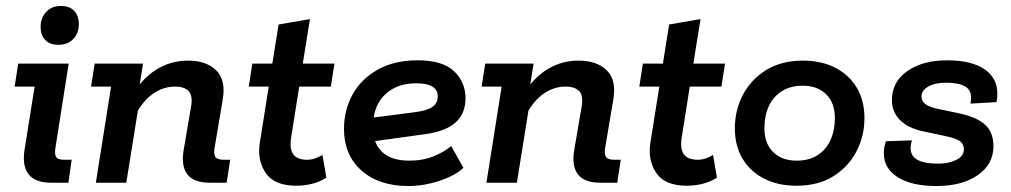

<svg xmlns="http://www.w3.org/2000/svg" viewBox="-20 -612 3387 643"><path d="M153 0Q98 0 76 -28Q54 -56 62 -109L96 -322H29L41 -399H210L166 -119Q162 -97 167.5 -87Q173 -77 195 -77H220L209 0ZM176 -462Q147 -462 131.5 -478Q116 -494 116 -522Q116 -552 134.5 -572Q153 -592 184 -592Q213 -592 228.5 -575.5Q244 -559 244 -531Q244 -501 225.5 -481.5Q207 -462 176 -462Z M301 0 352 -322H285L297 -399H459L440 -279L433 -309Q467 -359 512 -384Q557 -409 609 -409Q671 -409 704 -376.5Q737 -344 726 -279L699 -119Q695 -97 701 -87Q707 -77 729 -77H751L739 0H684Q629 0 607.5 -28Q586 -56 595 -109L620 -256Q626 -291 612 -306.5Q598 -322 566 -322Q527 -322 493 -298.5Q459 -275 434 -228L449 -287L403 0Z M972 10Q899 10 870 -32.5Q841 -75 850 -133L880 -322H813L825 -399H892L913 -530L1018 -548L994 -399H1100L1088 -322H982L955 -151Q949 -114 962 -95.5Q975 -77 1009 -77Q1023 -77 1036.5 -82Q1050 -87 1060 -93L1073 -17Q1051 -3 1025 3.5Q999 10 972 10Z M1348 11Q1249 11 1190.5 -41Q1132 -93 1132 -180Q1132 -243 1160.5 -295Q1189 -347 1244.5 -378.5Q1300 -410 1379 -410Q1462 -410 1500.5 -373.5Q1539 -337 1539 -283Q1539 -233 1507 -203Q1475 -173 1406 -163L1189 -133V-213L1367 -236Q1409 -241 1427.5 -253.5Q1446 -266 1446 -290Q1446 -311 1428 -322Q1410 -333 1375 -333Q1327 -333 1294.5 -314Q1262 -295 1246 -264Q1230 -233 1230 -196V-180Q1230 -131 1260.5 -102.5Q1291 -74 1351 -74Q1397 -74 1433 -89Q1469 -104 1491 -123L1532 -50Q1513 -32 1483 -18.5Q1453 -5 1418 3Q1383 11 1348 11Z M1609 0 1660 -322H1593L1605 -399H1767L1748 -279L1741 -309Q1775 -359 1820 -384Q1865 -409 1917 -409Q1979 -409 2012 -376.5Q2045 -344 2034 -279L2007 -119Q2003 -97 2009 -87Q2015 -77 2037 -77H2059L2047 0H1992Q1937 0 1915.5 -28Q1894 -56 1903 -109L1928 -256Q1934 -291 1920 -306.5Q1906 -322 1874 -322Q1835 -322 1801 -298.5Q1767 -275 1742 -228L1757 -287L1711 0Z M2280 10Q2207 10 2178 -32.5Q2149 -75 2158 -133L2188 -322H2121L2133 -399H2200L2221 -530L2326 -548L2302 -399H2408L2396 -322H2290L2263 -151Q2257 -114 2270 -95.5Q2283 -77 2317 -77Q2331 -77 2344.5 -82Q2358 -87 2368 -93L2381 -17Q2359 -3 2333 3.5Q2307 10 2280 10Z M2647 10Q2585 10 2538.5 -14Q2492 -38 2466.5 -81Q2441 -124 2441 -182Q2441 -243 2468 -294.5Q2495 -346 2546 -377.5Q2597 -409 2669 -409Q2731 -409 2777.5 -385Q2824 -361 2849.5 -318Q2875 -275 2875 -217Q2875 -156 2848 -104.5Q2821 -53 2770.5 -21.5Q2720 10 2647 10ZM2648 -74Q2689 -74 2717.5 -92Q2746 -110 2761 -142.5Q2776 -175 2776 -217Q2776 -267 2747 -296Q2718 -325 2668 -325Q2628 -325 2599 -307Q2570 -289 2555 -257Q2540 -225 2540 -182Q2540 -132 2569 -103Q2598 -74 2648 -74Z M3116 11Q3033 11 2986.5 -18.5Q2940 -48 2940 -98Q2940 -109 2941.5 -118Q2943 -127 2947 -139L3034 -142Q3022 -102 3043.5 -83Q3065 -64 3122 -64Q3157 -64 3182.5 -76.5Q3208 -89 3208 -112Q3208 -130 3194.5 -139.5Q3181 -149 3143 -157L3072 -172Q3020 -183 2993.5 -210.5Q2967 -238 2967 -276Q2967 -338 3018.5 -374Q3070 -410 3152 -410Q3233 -410 3276.5 -380.5Q3320 -351 3320 -299Q3320 -291 3319.5 -284.5Q3319 -278 3317 -270L3230 -265Q3238 -302 3218 -318.5Q3198 -335 3146 -335Q3111 -335 3088.5 -322Q3066 -309 3066 -289Q3066 -273 3079.5 -263Q3093 -253 3123 -247L3194 -232Q3253 -219 3280 -193.5Q3307 -168 3307 -122Q3307 -62 3254.5 -25.5Q3202 11 3116 11Z"/></svg>

Font: Rokkitt SemiBold
Style: Italic
Weight: 600
Italic angle: -9°
Designer: Vernon Adams
Foundry: Vernon Adams
Version: Version 3.103